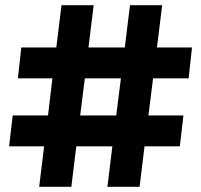

<svg xmlns="http://www.w3.org/2000/svg" viewBox="-20 -720 775 740"><path d="M15 -156 29 -275H165L182 -418H49L62 -537H197L217 -700H341L321 -537H461L481 -700H605L585 -537H720L707 -418H570L552 -275H687L673 -156H537L518 0H394L413 -156H274L255 0H131L150 -156ZM289 -275H428L446 -418H307Z"/></svg>

Font: Trueno
Style: Bd
Weight: 700
Designer: Julieta Ulanovsky
Foundry: Julieta Ulanovsky
Version: Version 3.001b